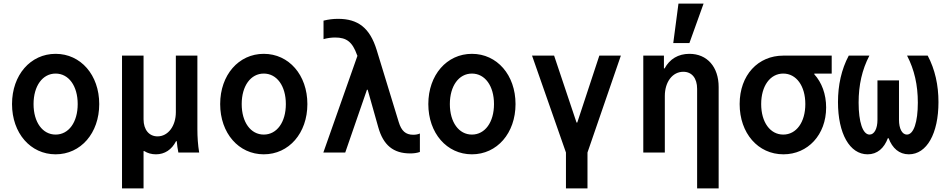

<svg xmlns="http://www.w3.org/2000/svg" viewBox="-20 -850 5260 1070"><path d="M290 10C430 10 533 -108 533 -270C533 -432 430 -550 290 -550C150 -550 47 -432 47 -270C47 -108 150 10 290 10ZM290 -100C217 -100 167 -169 167 -270C167 -371 217 -440 290 -440C363 -440 413 -371 413 -270C413 -169 363 -100 290 -100Z M660 200H780V-8H784C803 4 825 10 849 10C898 10 937 -16 961 -63H965C967 -41 970 -20 974 0H1090C1083 -42 1080 -86 1080 -130V-540H960V-225C960 -148 917 -90 858 -90C811 -90 780 -127 780 -185V-540H660Z M1450 10C1590 10 1693 -108 1693 -270C1693 -432 1590 -550 1450 -550C1310 -550 1207 -432 1207 -270C1207 -108 1310 10 1450 10ZM1450 -100C1377 -100 1327 -169 1327 -270C1327 -371 1377 -440 1450 -440C1523 -440 1573 -371 1573 -270C1573 -169 1523 -100 1450 -100Z M1782 0H1904L2025 -350H2029L2088 -141C2116 -41 2172 5 2266 5C2285 5 2302 3 2320 -3V-106C2309 -101 2296 -99 2283 -99C2241 -99 2217 -120 2202 -170L2079 -572C2041 -695 1975 -745 1864 -745C1837 -745 1812 -742 1783 -735V-632C1805 -638 1826 -641 1848 -641C1912 -641 1944 -616 1970 -543L1972 -539Z M2610 10C2750 10 2853 -108 2853 -270C2853 -432 2750 -550 2610 -550C2470 -550 2367 -432 2367 -270C2367 -108 2470 10 2610 10ZM2610 -100C2537 -100 2487 -169 2487 -270C2487 -371 2537 -440 2610 -440C2683 -440 2733 -371 2733 -270C2733 -169 2683 -100 2610 -100Z M3134 200H3254V0L3440 -540H3320L3197 -167H3193L3068 -540H2945L3134 0Z M3565 0H3685V-315C3685 -394 3728 -450 3788 -450C3836 -450 3865 -414 3865 -355V200H3985V-365C3985 -477 3921 -550 3822 -550C3760 -550 3712 -521 3684 -469H3680V-540H3565ZM3901 -830H3761L3732 -610H3822Z M4345 -100C4272 -100 4222 -169 4222 -270C4222 -371 4272 -440 4345 -440C4418 -440 4468 -371 4468 -270C4468 -169 4418 -100 4345 -100ZM4346 10C4482 10 4584 -99 4584 -251C4584 -325 4560 -390 4518 -436V-440H4615V-540H4345C4205 -540 4102 -432 4102 -270C4102 -108 4204 10 4346 10Z M5045 10C5145 10 5210 -106 5210 -281C5210 -375 5191 -463 5150 -540H5035C5076 -461 5095 -376 5095 -278C5095 -170 5072 -100 5034 -100C5007 -100 4990 -134 4990 -182V-402H4870V-182C4870 -134 4853 -100 4826 -100C4788 -100 4765 -170 4765 -278C4765 -376 4784 -461 4825 -540H4710C4669 -463 4650 -375 4650 -281C4650 -106 4715 10 4815 10C4869 10 4907 -24 4928 -80H4932C4953 -24 4991 10 5045 10Z"/></svg>

Font: CommitMono-dimboump
Style: Bold
Weight: 700
Monospace: yes
Designer: Eigil Nikolajsen
Foundry: Eigil Nikolajsen
Version: Version 1.143